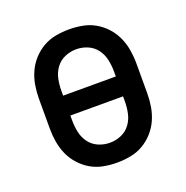

<svg xmlns="http://www.w3.org/2000/svg" viewBox="-102 -623 704 726"><g transform="rotate(-20 250.0 -260.0)"><path d="M250 8Q223 8 196 3Q169 -2 145.5 -15.5Q122 -29 103.5 -49.5Q85 -70 74 -94.5Q63 -119 58.5 -146Q54 -173 54 -200V-320Q54 -347 58.5 -374Q63 -401 74 -425.5Q85 -450 103.5 -470.5Q122 -491 145.5 -504.5Q169 -518 196 -523Q223 -528 250 -528Q277 -528 304 -523Q331 -518 354.5 -504.5Q378 -491 396.5 -470.5Q415 -450 426 -425.5Q437 -401 441.5 -374Q446 -347 446 -320V-200Q446 -173 441.5 -146Q437 -119 426 -94.5Q415 -70 396.5 -49.5Q378 -29 354.5 -15.5Q331 -2 304 3Q277 8 250 8ZM356 -300V-320Q356 -344 351 -367.5Q346 -391 332 -410Q318 -429 296 -438.5Q274 -448 250 -448Q226 -448 204 -438.5Q182 -429 168 -410Q154 -391 149 -367.5Q144 -344 144 -320V-300ZM250 -72Q274 -72 296 -81.5Q318 -91 332 -110Q346 -129 351 -152.5Q356 -176 356 -200V-220H144V-200Q144 -176 149 -152.5Q154 -129 168 -110Q182 -91 204 -81.5Q226 -72 250 -72Z"/></g></svg>

Font: Iosevka Custom Medium
Style: Regular
Weight: 500
Monospace: yes
Designer: Belleve Invis
Foundry: Belleve Invis
Version: Version 32.5.0; ttfautohint (v1.8.4)